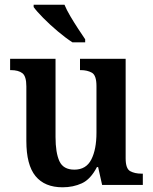

<svg xmlns="http://www.w3.org/2000/svg" viewBox="-20 -786 650 816"><path d="M246 10Q170 10 131 -37.5Q92 -85 92 -187V-419Q92 -462 75 -475Q58 -488 26 -488H23V-536H216V-204Q216 -137 232.5 -101Q249 -65 296 -65Q346 -65 368 -108Q390 -151 390 -222V-420Q390 -466 370.5 -477Q351 -488 323 -488H320V-536H514V-113Q514 -69 533.5 -58.5Q553 -48 581 -48H587V0H414L397 -76H392Q365 -24 328 -7Q291 10 246 10ZM288 -606Q260 -624 226 -652.5Q192 -681 163.5 -710Q135 -739 123 -756V-766H254Q263 -744 279 -717Q295 -690 312 -664Q329 -638 342 -619V-606Z"/></svg>

Font: Noto Serif Tamil SemiCondensed SemiBold
Style: Italic
Weight: 600
Width: 4
Italic angle: -12°
Designer: Indian Type Foundry, Tom Grace, and the Monotype Design Team
Foundry: Monotype Imaging Inc.
Version: Version 2.003; ttfautohint (v1.8.4.7-5d5b)